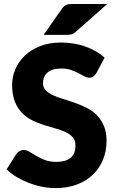

<svg xmlns="http://www.w3.org/2000/svg" viewBox="-20 -954 594 982"><path d="M14 0ZM473 -580.5Q465.5 -568.5 457.2 -562.5Q449 -556.5 436 -556.5Q424.5 -556.5 411.2 -563.8Q398 -571 381.2 -580Q364.5 -589 343 -596.2Q321.5 -603.5 294 -603.5Q246.5 -603.5 223.2 -583.2Q200 -563 200 -528.5Q200 -506.5 214 -492Q228 -477.5 250.8 -467Q273.5 -456.5 302.8 -447.8Q332 -439 362.5 -428.2Q393 -417.5 422.2 -403Q451.5 -388.5 474.2 -366Q497 -343.5 511 -311.2Q525 -279 525 -233.5Q525 -183 507.5 -139Q490 -95 456.8 -62.2Q423.5 -29.5 374.8 -10.8Q326 8 264 8Q230 8 194.8 1Q159.5 -6 126.5 -18.8Q93.5 -31.5 64.5 -49Q35.5 -66.5 14 -88L64 -167Q70 -175.5 79.8 -181.2Q89.5 -187 101 -187Q116 -187 131.2 -177.5Q146.5 -168 165.8 -156.5Q185 -145 210 -135.5Q235 -126 269 -126Q315 -126 340.5 -146.2Q366 -166.5 366 -210.5Q366 -236 352 -252Q338 -268 315.2 -278.5Q292.5 -289 263.5 -297Q234.5 -305 204 -314.8Q173.5 -324.5 144.5 -338.8Q115.5 -353 92.8 -376.2Q70 -399.5 56 -434.2Q42 -469 42 -520Q42 -561 58.5 -600Q75 -639 107 -669.5Q139 -700 185.5 -718.2Q232 -736.5 292 -736.5Q325.5 -736.5 357.2 -731.2Q389 -726 417.5 -715.8Q446 -705.5 470.8 -691.2Q495.5 -677 515 -659ZM528.5 -933.5 367 -791Q361 -785.5 355.5 -782.5Q350 -779.5 344 -778Q338 -776.5 331.2 -776Q324.5 -775.5 316 -775.5H203L297.5 -910.5Q303.5 -918.5 309.2 -923.2Q315 -928 321.8 -930.2Q328.5 -932.5 337.2 -933Q346 -933.5 357.5 -933.5Z"/></svg>

Font: Lato Black
Style: Regular
Weight: 900
Designer: Lukasz Dziedzic
Foundry: tyPoland Lukasz Dziedzic
Version: Version 2.007; 2014-02-27